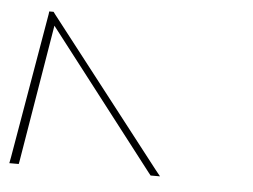

<svg xmlns="http://www.w3.org/2000/svg" viewBox="-106 -753 589 447"><g transform="rotate(5 188.0 -530.0)"><path d="M-46.4 -356 -47.6 -350H-69.6L-66.9 -364L-8.5 -704L-7.8 -710H2.4L6.8 -704L271.3 -364L282.6 -350H260.6L255.8 -356L7.1 -678Z"/></g></svg>

Font: Nordica Plus
Style: NordicaClassicUltLtCondOpObl
Weight: 300
Version: Version 1.01